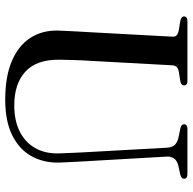

<svg xmlns="http://www.w3.org/2000/svg" viewBox="-21 -719 756 754"><g transform="rotate(90 357.0 -342.0)"><path d="M578 -295.5 560 -620Q559 -638.5 550 -649.2Q541 -660 520 -665L485 -672Q475 -674.5 471.5 -678Q468 -681.5 468 -687Q468 -693 472.5 -696.5Q477 -700 485 -700H664.5Q673 -700 677.5 -696.5Q682 -693 682 -687Q682 -681.5 678 -677.8Q674 -674 664 -671.5L633 -665Q611.5 -660 602.8 -648Q594 -636 595 -618L613.5 -296.5Q615 -271 616.2 -246.2Q617.5 -221.5 618.5 -195Q619.5 -134.5 593 -87Q566.5 -39.5 511.2 -12Q456 15.5 371.5 15.5Q280.5 15.5 219.8 -10.5Q159 -36.5 129 -82.8Q99 -129 100 -190.5Q100.5 -204.5 101.5 -225.8Q102.5 -247 103.8 -271.2Q105 -295.5 106.5 -317.5L124 -641Q125 -652.5 118 -658.2Q111 -664 96.5 -666.5L62.5 -672Q44.5 -675.5 44.5 -687Q44.5 -693 49.2 -696.5Q54 -700 62.5 -700H298Q306.5 -700 311 -696.5Q315.5 -693 315.5 -687Q315.5 -681.5 311.8 -677.8Q308 -674 298 -672L263 -666.5Q249.5 -664 243.5 -658.5Q237.5 -653 236.5 -641L219 -320Q216.5 -283 215.8 -252.8Q215 -222.5 214.5 -199Q213 -108.5 260.8 -64.2Q308.5 -20 394 -20Q453 -20 495.5 -41Q538 -62 560.8 -101Q583.5 -140 582.5 -193.5Q581.5 -226.5 580.2 -250.8Q579 -275 578 -295.5Z"/></g></svg>

Font: Fraunces 60pt
Style: Regular
Weight: 400
Version: Version 1.000;[b76b70a41]